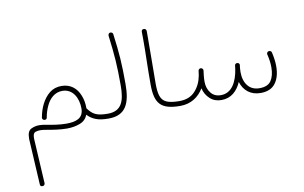

<svg xmlns="http://www.w3.org/2000/svg" viewBox="-95 -797 2178 1375"><g transform="rotate(-10 994.0 -109.5)"><path d="M366.7 -293C333 -293 303.7 -283.2 279.8 -264.2C231 -225.1 201.7 -160.6 190.4 -94.7C189.9 -93.3 189.9 -92.3 189.9 -91.3C189.9 -83 197.3 -74.7 207 -74.7H209C217.8 -74.7 223.1 -79.6 224.6 -88.9C229.5 -117.7 237.8 -144.5 250 -170.4C273.4 -221.2 312.5 -257.3 366.7 -257.3C442.4 -257.3 480.5 -186 480.5 -109.9C480.5 -37.1 424.3 -21 355 -21C308.1 -21 255.9 -29.3 209.5 -38.6C191.9 -42 175.8 -43.9 161.6 -43.9C141.1 -43.9 121.6 -39.6 102.5 -30.3C83.5 -21 73.7 1 73.7 36.1V43L92.3 373.5C92.3 384.8 98.1 390.1 109.9 390.1C120.1 390.1 127.4 381.8 127.4 372.6V371.1L108.9 45.9V40C108.9 16.6 114.7 2.9 126.5 -1.5C137.7 -5.4 149.4 -7.3 161.6 -7.3C173.8 -7.3 187.5 -5.9 203.1 -2.9C250 5.4 303.7 14.2 354 14.2C388.7 14.2 420.4 8.8 448.2 -2C476.1 -12.2 495.6 -31.2 506.8 -59.1C523.9 -40.5 544.4 -26.9 567.4 -18.1C590.3 -8.8 621.1 -4.4 659.7 -4.4H660.2C671.9 -4.4 677.7 -10.3 677.7 -22C677.7 -33.7 671.9 -39.6 660.2 -39.6H659.7C576.7 -39.6 550.3 -58.1 515.6 -104.5V-108.9C515.6 -140.6 510.3 -170.9 499 -198.7C477.1 -254.9 433.1 -293 366.7 -293Z M642.6 -22C642.6 -12.2 650.4 -4.4 660.2 -4.4C786.1 -4.4 821.8 -87.9 821.8 -227.1C821.8 -374 816.4 -450.7 797.4 -593.8C796.9 -603 787.6 -608.9 779.8 -608.9H777.3C768.1 -608.4 762.2 -598.6 762.2 -590.3V-588.9C780.8 -442.4 786.1 -366.2 786.1 -223.1C786.1 -109.9 761.2 -39.6 660.2 -39.6C648.4 -39.6 642.6 -33.7 642.6 -22Z M998 -192.9C998 -53.2 1040.5 -4.4 1181.2 -4.4H1181.6C1193.4 -4.4 1199.2 -10.3 1199.2 -22C1199.2 -33.7 1193.4 -39.6 1181.6 -39.6H1181.2C1139.6 -39.6 1108.9 -44.4 1087.9 -53.7C1045.9 -72.8 1034.7 -115.2 1034.7 -193.4C1034.7 -252 1035.2 -310.5 1036.1 -368.7C1036.6 -426.8 1037.1 -480 1037.1 -527.8V-575.2C1036.6 -585 1029.3 -592.3 1020 -592.3H1018.6C1007.3 -592.3 1001.5 -586.4 1001.5 -574.2C1002 -555.2 1002 -535.6 1002 -515.6C1002 -471.2 1001.5 -420.9 1000 -364.7C998.5 -308.6 998 -251 998 -192.9Z M1164.1 -22C1164.1 -12.2 1171.9 -4.4 1181.6 -4.4C1259.3 -4.4 1316.9 -43.9 1351.6 -102.5C1358.9 -71.3 1374 -45.4 1396 -25.4C1418 -4.9 1445.8 5.4 1479.5 5.4C1549.8 5.4 1595.7 -38.1 1623 -100.6C1642.6 -36.6 1691.4 4.4 1764.2 4.4C1813.5 4.4 1849.6 -11.2 1872.6 -42.5C1895.5 -73.2 1906.7 -114.3 1906.7 -165.5C1906.7 -196.3 1902.3 -230 1893.6 -267.1C1891.1 -278.3 1881.8 -280.8 1876 -280.8C1874.5 -280.8 1872.6 -280.8 1871.1 -280.3C1862.8 -278.3 1857.9 -270.5 1857.9 -264.2C1857.9 -262.7 1857.9 -260.7 1858.4 -259.3C1866.7 -225.6 1871.1 -193.8 1871.1 -164.1C1871.1 -122.6 1862.8 -90.3 1846.7 -66.4C1830.6 -42.5 1802.2 -30.8 1762.7 -30.8C1725.6 -30.8 1697.3 -43.5 1677.2 -68.8C1657.2 -94.2 1647.5 -127.4 1647.5 -168.9C1647.5 -177.2 1647.9 -186.5 1648.9 -196.3C1649.4 -202.1 1650.4 -208 1650.9 -214.4L1651.4 -216.3C1651.9 -217.8 1651.9 -218.8 1651.9 -219.7C1651.9 -227.5 1646 -235.4 1636.7 -235.8C1635.7 -236.3 1634.8 -236.3 1633.3 -236.3C1628.9 -236.3 1624.5 -234.4 1621.1 -230.5L1619.1 -227.5C1619.1 -227.1 1619.1 -227.1 1618.7 -226.6C1618.2 -226.1 1618.2 -225.6 1618.2 -225.1C1618.2 -224.6 1618.2 -224.1 1617.7 -223.6V-223.1L1617.2 -221.2C1616.2 -213.4 1615.2 -206.1 1614.7 -199.2C1601.1 -105.5 1561 -29.8 1481.4 -29.8C1449.7 -29.8 1425.3 -41 1408.2 -63.5C1390.6 -85.4 1381.8 -113.3 1381.8 -146C1381.8 -162.1 1382.8 -178.2 1384.8 -194.3C1386.2 -203.6 1387.7 -212.4 1388.2 -221.7L1388.7 -224.1V-226.1C1388.7 -227.5 1388.7 -228.5 1388.2 -230V-231.4C1387.7 -231.9 1387.7 -231.9 1387.7 -232.4L1386.7 -234.4V-234.9C1386.2 -235.4 1386.2 -235.8 1385.7 -236.3C1385.7 -236.8 1385.7 -236.8 1385.3 -236.8C1384.8 -237.3 1384.8 -237.8 1384.3 -238.3C1384.3 -238.8 1384.3 -238.8 1383.8 -238.8L1381.3 -241.2C1380.9 -241.7 1380.4 -241.7 1379.9 -242.2C1379.4 -242.2 1379.4 -242.2 1378.9 -242.7C1378.4 -243.2 1377.9 -243.2 1377.4 -243.2C1377.4 -243.7 1377.4 -243.7 1377 -243.7L1373 -244.6H1368.7C1368.2 -244.6 1367.2 -244.6 1366.7 -244.1H1366.2C1365.7 -244.1 1364.7 -243.7 1364.3 -243.2H1363.8C1363.3 -243.2 1362.8 -243.2 1362.3 -242.7C1361.8 -242.2 1361.8 -242.2 1361.3 -242.2C1360.8 -241.7 1360.8 -241.7 1360.8 -241.2C1356.4 -238.8 1354 -234.9 1353.5 -229.5C1351.6 -216.3 1350.1 -205.1 1349.1 -196.8C1340.8 -151.4 1322.8 -113.8 1294.9 -84C1267.1 -54.2 1229.5 -39.6 1181.6 -39.6C1169.9 -39.6 1164.1 -33.7 1164.1 -22Z"/></g></svg>

Font: Mikhak ExtraLight
Style: Regular
Weight: 200
Designer: Amin Abedi
Version: Version 3.2